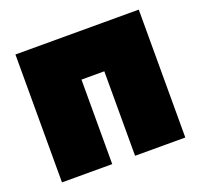

<svg xmlns="http://www.w3.org/2000/svg" viewBox="-103 -675 825 790"><g transform="rotate(-20 310.0 -280.0)"><path d="M40 0V-560H580V0H360V-370H260V0Z"/></g></svg>

Font: Tektur Black
Style: Regular
Weight: 900
Designer: Adam Jagosz
Foundry: Adam Jagosz
Version: Version 1.005;gftools[0.9.30]